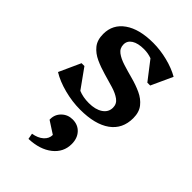

<svg xmlns="http://www.w3.org/2000/svg" viewBox="-239 -594 997 997"><g transform="rotate(45 259.5 -95.5)"><path d="M251 13Q193 13 133.5 -2.5Q74 -18 32 -44L86 -163H107L183 -57Q216 -43 259 -43Q307 -43 336 -62.5Q365 -82 365 -115Q365 -143 342.5 -159.5Q320 -176 285 -186.5Q250 -197 211 -208Q172 -219 137 -235Q102 -251 80 -278Q58 -305 58 -350Q58 -420 115.5 -460.5Q173 -501 275 -501Q327 -501 380.5 -487.5Q434 -474 474 -451L420 -333H399L321 -434Q294 -444 264 -444Q220 -444 195.5 -428.5Q171 -413 171 -386Q171 -358 193 -341.5Q215 -325 250 -314Q285 -303 324.5 -292.5Q364 -282 399 -266Q434 -250 456 -222.5Q478 -195 478 -151Q478 -72 419 -29.5Q360 13 251 13ZM169 310 163 278Q200 272 222 252.5Q244 233 244 206L176 162V157Q176 123 200.5 99.5Q225 76 260 76Q299 76 323 102Q347 128 347 170Q347 230 298.5 268.5Q250 307 169 310Z"/></g></svg>

Font: Platypi Medium
Style: Regular
Weight: 500
Designer: David Sargent
Foundry: Bolt Cutter Type
Version: Version 1.200; ttfautohint (v1.8.4.7-5d5b)